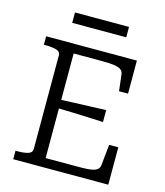

<svg xmlns="http://www.w3.org/2000/svg" viewBox="-127 -976 919 1071"><g transform="rotate(15 332.5 -440.0)"><path d="M600 -216V0H51V-49H62Q99 -49 123 -56Q147 -63 147 -85V-625Q147 -647 123 -654Q99 -661 62 -661H51V-710H575V-519H523L512 -613Q510 -631 496.5 -640.5Q483 -650 456.5 -653.5Q430 -657 387 -657H224V-53H410Q442 -53 465.5 -54.5Q489 -56 504 -61Q519 -66 526.5 -75Q534 -84 535 -97L547 -216ZM202 -388Q249 -390 295.5 -392Q342 -394 388.5 -395.5Q435 -397 481 -399V-330Q435 -332 388.5 -334Q342 -336 295.5 -337.5Q249 -339 202 -340ZM172 -880H484V-820H172Z"/></g></svg>

Font: Roboto Serif 20pt Light
Style: Regular
Weight: 300
Version: Version 1.008